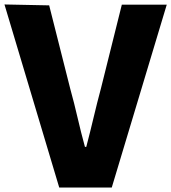

<svg xmlns="http://www.w3.org/2000/svg" viewBox="-30 -788 766 859"><path d="M-10 -768 235 51H470L716 -767H515L422 -394C398 -306 380 -221 356 -131H350C325 -220 309 -304 284 -392L190 -764Z"/></svg>

Font: GenEiGothic-pro-Heavy
Style: Bold
Weight: 900
Designer: Ryoko NISHIZUKA (kana & ideographs); Paul D. Hunt (Latin, Greek & Cyrillic); Wenlong ZHANG (bopomofo); Sandoll Communica
Foundry: Adobe Systems Incorporated; o_tamon
Version: Version 1.000.140830